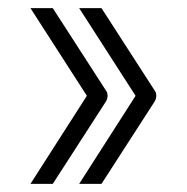

<svg xmlns="http://www.w3.org/2000/svg" viewBox="-20 -496 460 473"><path d="M194 -260 55 -476H110L241 -273Q245 -268 245 -260Q245 -253 241 -246L110 -43H55ZM314 -260 175 -476H230L361 -273Q365 -268 365 -260Q365 -253 361 -246L230 -43H175Z"/></svg>

Font: Niramit ExtraLight
Style: Regular
Weight: 200
Designer: Katatrad Aksorn Co.,Ltd.
Foundry: Cadson Demak Co.,Ltd.
Version: Version 1.000; ttfautohint (v1.6)